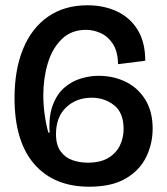

<svg xmlns="http://www.w3.org/2000/svg" viewBox="-20 -694 631 727"><path d="M318 13Q184 13 109.5 -73Q35 -159 35 -323Q35 -430 67.5 -509Q100 -588 162 -631Q224 -674 311 -674Q374 -674 423.5 -650.5Q473 -627 501.5 -580.5Q530 -534 530 -464L427 -451Q426 -500 407 -528.5Q388 -557 360.5 -569Q333 -581 306 -581Q250 -581 214 -546Q178 -511 161 -454.5Q144 -398 144 -333Q144 -298 149 -261Q154 -224 163 -192H168Q164 -253 179.5 -295Q195 -337 223 -361.5Q251 -386 285.5 -396.5Q320 -407 353 -407Q409 -407 455.5 -384.5Q502 -362 530 -317Q558 -272 558 -207Q558 -150 533.5 -99.5Q509 -49 456 -18Q403 13 318 13ZM312 -78Q360 -78 390 -96Q420 -114 434 -143Q448 -172 448 -206Q448 -267 412 -295.5Q376 -324 327 -324Q269 -324 230.5 -287.5Q192 -251 192 -186Q192 -145 209.5 -121Q227 -97 254.5 -87.5Q282 -78 312 -78Z"/></svg>

Font: Bricolage Grotesque 48pt Medium
Style: Regular
Weight: 500
Designer: Mathieu Triay
Foundry: Atelier Triay
Version: Version 1.000; ttfautohint (v1.8.4.7-5d5b);gftools[0.9.32]